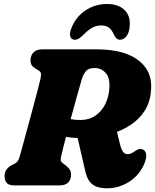

<svg xmlns="http://www.w3.org/2000/svg" viewBox="-20 -954 798 988"><path d="M726 -120Q702.5 -57.5 648.5 -21.2Q594.5 15 529.5 15Q483 15 456.5 -4.8Q430 -24.5 419 -72L379.5 -244Q347 -244.5 319.5 -249.5Q312 -220.5 305.8 -196.5Q299.5 -172.5 296 -155.5Q290 -130 294 -124Q298 -118 305.5 -112.5L316.5 -104Q329.5 -94.5 337.5 -83.5Q345.5 -72.5 345.5 -55Q345.5 -30.5 331 -15.2Q316.5 0 287.5 0H54.5Q24 0 13.8 -13.5Q3.5 -27 3.5 -48Q3.5 -69 14.5 -82.8Q25.5 -96.5 39.5 -103.5L55 -111.5Q65.5 -117 71.2 -125Q77 -133 82 -150.5Q88.5 -173.5 99 -212.5Q109.5 -251.5 122.2 -298Q135 -344.5 147.5 -391.2Q160 -438 170.5 -477.8Q181 -517.5 187 -542.5Q191.5 -564 191 -574Q190.5 -584 178 -592L164.5 -600Q151 -607.5 144 -617.5Q137 -627.5 137 -643.5Q137 -668.5 152.2 -684.2Q167.5 -700 196 -700H478.5Q623.5 -700 697.2 -639.8Q771 -579.5 755.5 -473.5Q748 -406 702.5 -355Q657 -304 582 -275.5L598 -209.5Q603 -188.5 612.2 -174.5Q621.5 -160.5 637 -160.5Q647.5 -160.5 656.8 -165.2Q666 -170 675.5 -177Q683 -182.5 693.2 -186Q703.5 -189.5 713 -185.5Q728 -180 731.5 -162.5Q735 -145 726 -120ZM400.5 -545Q392 -516.5 376.2 -459.8Q360.5 -403 343.5 -341Q365.5 -336.5 393.5 -336.5Q439 -336.5 471.2 -359Q503.5 -381.5 521.8 -418.5Q540 -455.5 542.5 -498.5Q547 -553 524 -578.5Q501 -604 467 -604Q435 -604 421.8 -587.5Q408.5 -571 400.5 -545ZM501 -823Q475.5 -823 454.8 -811.5Q434 -800 412 -777.5Q398.5 -764 387.5 -756.8Q376.5 -749.5 365.5 -749.5Q347.5 -749.5 342.2 -764.5Q337 -779.5 345.5 -804Q367 -864 417.5 -898.8Q468 -933.5 530.5 -933.5Q593 -933.5 624.5 -898.8Q656 -864 645.5 -804Q641.5 -779.5 628.2 -764.5Q615 -749.5 597 -749.5Q586 -749.5 579 -756.8Q572 -764 565.5 -777.5Q555.5 -800 540.8 -811.5Q526 -823 501 -823Z"/></svg>

Font: Fraunces 72pt SuperSoft Black
Style: Italic
Weight: 900
Italic angle: -16°
Version: Version 1.000;[b76b70a41]